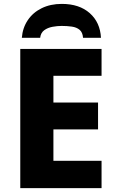

<svg xmlns="http://www.w3.org/2000/svg" viewBox="-20 -965 595 985"><path d="M501 0H84V-714H501V-576H254V-439H483V-301H254V-140H501ZM297 -945Q387 -945 440.5 -897.5Q494 -850 498 -771H406Q404 -799 388.5 -812Q373 -825 348.5 -828.5Q324 -832 296 -832Q274 -832 249.5 -827.5Q225 -823 207 -810Q189 -797 186 -771H92Q96 -822 122.5 -861.5Q149 -901 194 -923Q239 -945 297 -945Z"/></svg>

Font: Noto Sans ExtraBold
Style: Regular
Weight: 800
Designer: Monotype Design Team
Foundry: Monotype Imaging Inc.
Version: Version 2.007